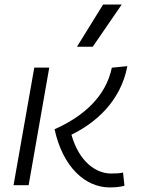

<svg xmlns="http://www.w3.org/2000/svg" viewBox="-20 -815 626 845"><path d="M462.4 9.8C487.8 9.8 509.3 7.8 527.8 2.4L521.5 -55.7C506.8 -52.2 491.7 -51.3 468.8 -51.3C403.8 -51.3 328.6 -101.1 294.4 -222.2C397.9 -272.5 510.7 -366.7 540.5 -523.9L472.2 -517.1C445.8 -390.1 348.1 -303.2 220.2 -246.1C256.8 -78.1 356.4 9.8 462.4 9.8ZM39.6 0H106L196.8 -517.6H130.9ZM318.8 -609.4H388.2L515.6 -794.9H433.6Z"/></svg>

Font: Cascadia Code NF Light
Style: Italic
Weight: 300
Italic angle: -10°
Monospace: yes
Designer: Aaron Bell
Foundry: Saja Typeworks
Version: Version 2404.023